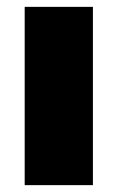

<svg xmlns="http://www.w3.org/2000/svg" viewBox="-20 -540 343 560"><path d="M52 0H251V-520H52Z"/></svg>

Font: Fixel Display Black
Style: Regular
Weight: 900
Designer: AlfaBravo + MacPaw
Foundry: Kyrylo Tkachov, Marchela Mozhyna, Serhii Makarenko, Maria Weinstein, Zakhar Kryvoshyya
Version: Version 1.211